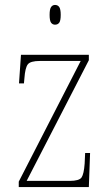

<svg xmlns="http://www.w3.org/2000/svg" viewBox="-20 -758 449 778"><path d="M56 0V-22L307 -511H142Q103 -511 92.5 -497Q82 -483 79 -442L77 -420H57L65 -536H340V-514L88 -25H262Q301 -25 310.5 -39Q320 -53 323 -95L325 -138H345L340 0ZM203 -658Q193 -658 187 -666Q181 -674 181 -698Q181 -721 187 -729.5Q193 -738 203 -738Q214 -738 220 -729.5Q226 -721 226 -698Q226 -674 220 -666Q214 -658 203 -658Z"/></svg>

Font: Noto Serif Tamil Condensed Thin
Style: Regular
Weight: 100
Width: 3
Designer: Indian Type Foundry, Tom Grace, and the Monotype Design Team
Foundry: Monotype Imaging Inc.
Version: Version 2.004; ttfautohint (v1.8.4.7-5d5b)